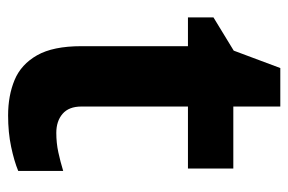

<svg xmlns="http://www.w3.org/2000/svg" viewBox="-139 -563 712 474"><g transform="rotate(90 217.0 -326.0)"><path d="M308 -109Q333 -109 356 -114Q379 -119 402 -126V-15Q378 -5 342.5 2.5Q307 10 265 10Q216 10 177.5 -6Q139 -22 116.5 -61.5Q94 -101 94 -171V-434H23V-497L105 -547L148 -662H243V-546H396V-434H243V-171Q243 -140 261 -124.5Q279 -109 308 -109Z"/></g></svg>

Font: Noto Sans Tangsa
Style: Bold
Weight: 700
Version: Version 1.504